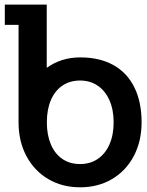

<svg xmlns="http://www.w3.org/2000/svg" viewBox="-20 -810 640 838"><path d="M61 -276V-701.5H1V-790H184V-514Q247.5 -559.5 330 -559.5Q414.5 -559.5 474.5 -526.2Q534.5 -493 566.2 -429.2Q598 -365.5 598 -276Q598 -193.5 564 -129Q530 -64.5 469 -28.5Q408 7.5 330 7.5Q251.5 7.5 190.5 -28.5Q129.5 -64.5 95.2 -129Q61 -193.5 61 -276ZM476 -276Q476 -331 457.8 -372.2Q439.5 -413.5 406.5 -436Q373.5 -458.5 329.5 -458.5Q285 -458.5 252.2 -436.2Q219.5 -414 202 -372.8Q184.5 -331.5 184.5 -276Q184.5 -221 202 -179.8Q219.5 -138.5 252.2 -116.2Q285 -94 329.5 -94Q373.5 -94 406.5 -116.2Q439.5 -138.5 457.8 -179.8Q476 -221 476 -276Z"/></svg>

Font: JuliaMono
Style: Bold
Weight: 700
Monospace: yes
Designer: cormullion
Foundry: corm
Version: Version 0.055; ttfautohint (v1.8.4)